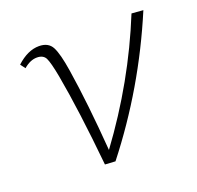

<svg xmlns="http://www.w3.org/2000/svg" viewBox="-83 -504 610 594"><g transform="rotate(-20 221.5 -207.0)"><path d="M443 -409Q349 -186 202 1L168 -1Q150 -185 128 -306Q119 -354 111.5 -369Q104 -384 83 -384Q61 -384 39 -365L27 -381Q64 -415 101 -415Q132 -415 144 -392Q156 -369 165 -311Q183 -197 195 -39Q325 -215 405 -412Z"/></g></svg>

Font: Ysabeau Light
Style: Italic
Weight: 300
Italic angle: -12°
Designer: Christian Thalmann (Catharsis Fonts)
Version: Version 0.003